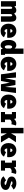

<svg xmlns="http://www.w3.org/2000/svg" viewBox="2772 -3562 801 6386"><g transform="rotate(90 3173.0 -369.5)"><path d="M20 0V-500H180L192 -445Q215.5 -475 248.8 -493Q282 -511 317.5 -511Q364 -511 392.2 -491.5Q420.5 -472 434 -434.5Q458 -469 494 -490Q530 -511 569 -511Q642.5 -511 672.8 -461.8Q703 -412.5 703 -322.5V0H524.5V-306.5Q524.5 -344 516.5 -359.2Q508.5 -374.5 490 -374.5Q473 -374.5 462.2 -359.5Q451.5 -344.5 448.5 -329V0H274.5V-306.5Q274.5 -344 267 -359.2Q259.5 -374.5 240.5 -374.5Q222.5 -374.5 212.2 -359Q202 -343.5 199 -328.5V0Z M1004 11Q939 11 885.5 -20.2Q832 -51.5 800 -110Q768 -168.5 768 -250.5Q768 -331.5 798.5 -390Q829 -448.5 882.8 -480.2Q936.5 -512 1005.5 -512Q1072 -512 1124.5 -483.5Q1177 -455 1207.8 -401Q1238.5 -347 1238.5 -269.5Q1238.5 -246.5 1236.8 -231.2Q1235 -216 1233 -207H947Q957 -120 1011 -120Q1038 -120 1050.2 -138.5Q1062.5 -157 1067 -170.5L1219.5 -100Q1198 -57 1145.5 -23Q1093 11 1004 11ZM1008 -382.5Q961 -382.5 949 -310.5H1064.5V-314Q1064.5 -336 1050.8 -359.2Q1037 -382.5 1008 -382.5Z M1487 11Q1437 11 1396.2 -17Q1355.5 -45 1331.5 -103Q1307.5 -161 1307.5 -251Q1307.5 -341 1330.5 -398.5Q1353.5 -456 1393.2 -483.5Q1433 -511 1483 -511Q1520 -511 1547.8 -495.2Q1575.5 -479.5 1594 -455V-750H1772.5V-135H1805V0H1618.5L1604 -61.5Q1585 -31 1556 -10Q1527 11 1487 11ZM1485.5 -251Q1485.5 -191 1500 -159.2Q1514.5 -127.5 1542 -127Q1560.5 -127 1574.8 -143.5Q1589 -160 1594 -187V-318.5Q1587 -341.5 1573.5 -357.2Q1560 -373 1540.5 -373Q1514 -373 1499.8 -341.8Q1485.5 -310.5 1485.5 -251Z M2104 11Q2039 11 1985.5 -20.2Q1932 -51.5 1900 -110Q1868 -168.5 1868 -250.5Q1868 -331.5 1898.5 -390Q1929 -448.5 1982.8 -480.2Q2036.5 -512 2105.5 -512Q2172 -512 2224.5 -483.5Q2277 -455 2307.8 -401Q2338.5 -347 2338.5 -269.5Q2338.5 -246.5 2336.8 -231.2Q2335 -216 2333 -207H2047Q2057 -120 2111 -120Q2138 -120 2150.2 -138.5Q2162.5 -157 2167 -170.5L2319.5 -100Q2298 -57 2245.5 -23Q2193 11 2104 11ZM2108 -382.5Q2061 -382.5 2049 -310.5H2164.5V-314Q2164.5 -336 2150.8 -359.2Q2137 -382.5 2108 -382.5Z M2452.5 0 2383 -500H2561L2585 -137L2653 -482.5H2805L2872.5 -138.5L2897 -500H3075L3005.5 0H2784.5L2729 -295.5L2674 0Z M3362 11Q3297 11 3243.5 -20.2Q3190 -51.5 3158 -110Q3126 -168.5 3126 -250.5Q3126 -331.5 3156.5 -390Q3187 -448.5 3240.8 -480.2Q3294.5 -512 3363.5 -512Q3430 -512 3482.5 -483.5Q3535 -455 3565.8 -401Q3596.5 -347 3596.5 -269.5Q3596.5 -246.5 3594.8 -231.2Q3593 -216 3591 -207H3305Q3315 -120 3369 -120Q3396 -120 3408.2 -138.5Q3420.5 -157 3425 -170.5L3577.5 -100Q3556 -57 3503.5 -23Q3451 11 3362 11ZM3366 -382.5Q3319 -382.5 3307 -310.5H3422.5V-314Q3422.5 -336 3408.8 -359.2Q3395 -382.5 3366 -382.5Z M3706.5 0V-135H3778.5V-365H3706.5V-500H3916L3938.5 -435Q3964.5 -470.5 4003.2 -490.8Q4042 -511 4081.5 -511Q4117.5 -511 4133.5 -504.5Q4149.5 -498 4153 -495.5L4111 -345Q4107.5 -347.5 4094.2 -351.8Q4081 -356 4059 -356Q4027.5 -356 3997.2 -339.8Q3967 -323.5 3957.5 -298V-135H4043V0Z M4234.5 0V-750H4415V-334.5L4511 -500H4711.5L4557.5 -264.5L4718 0H4517.5L4416 -195.5H4415V0Z M4974.5 11Q4909.5 11 4856 -20.2Q4802.5 -51.5 4770.5 -110Q4738.5 -168.5 4738.5 -250.5Q4738.5 -331.5 4769 -390Q4799.5 -448.5 4853.2 -480.2Q4907 -512 4976 -512Q5042.5 -512 5095 -483.5Q5147.5 -455 5178.2 -401Q5209 -347 5209 -269.5Q5209 -246.5 5207.2 -231.2Q5205.5 -216 5203.5 -207H4917.5Q4927.5 -120 4981.5 -120Q5008.5 -120 5020.8 -138.5Q5033 -157 5037.5 -170.5L5190 -100Q5168.5 -57 5116 -23Q5063.5 11 4974.5 11ZM4978.5 -382.5Q4931.5 -382.5 4919.5 -310.5H5035V-314Q5035 -336 5021.2 -359.2Q5007.5 -382.5 4978.5 -382.5Z M5319 0V-135H5391V-365H5319V-500H5528.5L5551 -435Q5577 -470.5 5615.8 -490.8Q5654.5 -511 5694 -511Q5730 -511 5746 -504.5Q5762 -498 5765.5 -495.5L5723.5 -345Q5720 -347.5 5706.8 -351.8Q5693.5 -356 5671.5 -356Q5640 -356 5609.8 -339.8Q5579.5 -323.5 5570 -298V-135H5655.5V0Z M6070 11Q5986 11 5929.8 -14Q5873.5 -39 5844 -86.5L5980 -171.5Q5994 -147.5 6017.2 -133.8Q6040.5 -120 6072.5 -120Q6098 -120 6114.5 -127Q6131 -134 6131 -147.5Q6131 -162 6104.2 -173.8Q6077.5 -185.5 6015.5 -200Q5975 -209 5937.5 -227Q5900 -245 5875.8 -277.2Q5851.5 -309.5 5851.5 -360.5Q5851.5 -412.5 5884.5 -446Q5917.5 -479.5 5968.8 -495.8Q6020 -512 6075.5 -512Q6131.5 -512 6173 -498Q6214.5 -484 6242 -462.8Q6269.5 -441.5 6283 -420L6151 -337Q6142.5 -355.5 6119 -370Q6095.5 -384.5 6067 -384.5Q6044.5 -384.5 6027.8 -377.8Q6011 -371 6011 -358Q6011 -345 6035.8 -335.8Q6060.5 -326.5 6105 -316Q6134 -309 6167.5 -298.5Q6201 -288 6230.8 -270.5Q6260.5 -253 6279.5 -225.5Q6298.5 -198 6298.5 -157.5Q6298.5 -101 6265.5 -63.5Q6232.5 -26 6180.2 -7.5Q6128 11 6070 11Z"/></g></svg>

Font: Trispace SemiCondensed ExtraBold
Style: Regular
Weight: 800
Width: 4
Designer: Tyler Finck
Foundry: Etcetera Type Company
Version: Version 1.210; ttfautohint (v1.8.3)